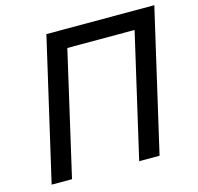

<svg xmlns="http://www.w3.org/2000/svg" viewBox="-101 -796 929 902"><g transform="rotate(-15 363.0 -344.5)"><path d="M41.5 0 200.7 -689.5H725.6L566.4 0H467.3L606 -601.1H278.8L140.6 0Z"/></g></svg>

Font: HK Grotesk Medium Italic
Style: Regular
Weight: 500
Italic angle: -13°
Designer: Alfredo Marco Pradil and Stefan Peev
Foundry: Hanken Design Co.
Version: Version 1.000;PS 001.000;hotconv 1.0.88;makeotf.lib2.5.64775